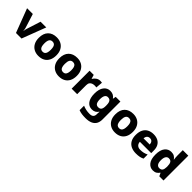

<svg xmlns="http://www.w3.org/2000/svg" viewBox="321 -2339 4157 4157"><g transform="rotate(45 2399.5 -260.0)"><path d="M209 0 0 -549H176L276 -231Q279 -220 282.5 -204.5Q286 -189 288.5 -173.5Q291 -158 291 -145H295Q295 -159 297.5 -174Q300 -189 303.5 -203.5Q307 -218 311 -230L413 -549H588L379 0Z M1171 -276Q1171 -184 1138 -120Q1105 -56 1044.5 -23Q984 10 900 10Q822 10 761.5 -23.5Q701 -57 666.5 -121Q632 -185 632 -276Q632 -412 704 -485.5Q776 -559 903 -559Q982 -559 1042 -526Q1102 -493 1136.5 -430Q1171 -367 1171 -276ZM803 -276Q803 -225 813 -190Q823 -155 845 -137.5Q867 -120 902 -120Q938 -120 959 -137.5Q980 -155 990 -190Q1000 -225 1000 -275Q1000 -327 990 -361Q980 -395 958.5 -412Q937 -429 901 -429Q849 -429 826 -390.5Q803 -352 803 -276Z M1798 -276Q1798 -184 1765 -120Q1732 -56 1671.5 -23Q1611 10 1527 10Q1449 10 1388.5 -23.5Q1328 -57 1293.5 -121Q1259 -185 1259 -276Q1259 -412 1331 -485.5Q1403 -559 1530 -559Q1609 -559 1669 -526Q1729 -493 1763.5 -430Q1798 -367 1798 -276ZM1430 -276Q1430 -225 1440 -190Q1450 -155 1472 -137.5Q1494 -120 1529 -120Q1565 -120 1586 -137.5Q1607 -155 1617 -190Q1627 -225 1627 -275Q1627 -327 1617 -361Q1607 -395 1585.5 -412Q1564 -429 1528 -429Q1476 -429 1453 -390.5Q1430 -352 1430 -276Z M2233 -559Q2246 -559 2262 -557.5Q2278 -556 2287 -554L2273 -396Q2264 -398 2250 -399.5Q2236 -401 2219 -401Q2188 -401 2156 -390.5Q2124 -380 2103.5 -353Q2083 -326 2083 -275V0H1914V-549H2041L2067 -459H2074Q2098 -501 2140 -530Q2182 -559 2233 -559Z M2542 -559Q2596 -559 2634 -538Q2672 -517 2697 -480H2701L2714 -549H2858V1Q2858 79 2827 132Q2796 185 2733 212.5Q2670 240 2575 240Q2513 240 2462.5 233Q2412 226 2365 208V71Q2415 92 2465 102.5Q2515 113 2575 113Q2633 113 2661.5 86.5Q2690 60 2690 8V-3Q2690 -18 2691.5 -36Q2693 -54 2695 -71H2690Q2666 -32 2629 -11Q2592 10 2539 10Q2446 10 2391.5 -64Q2337 -138 2337 -274Q2337 -411 2393 -485Q2449 -559 2542 -559ZM2601 -426Q2555 -426 2531.5 -387Q2508 -348 2508 -271Q2508 -194 2531 -157.5Q2554 -121 2603 -121Q2630 -121 2648.5 -128.5Q2667 -136 2678.5 -152.5Q2690 -169 2696 -194Q2702 -219 2702 -254V-275Q2702 -326 2692 -359.5Q2682 -393 2660 -409.5Q2638 -426 2601 -426Z M3514 -276Q3514 -184 3481 -120Q3448 -56 3387.5 -23Q3327 10 3243 10Q3165 10 3104.5 -23.5Q3044 -57 3009.5 -121Q2975 -185 2975 -276Q2975 -412 3047 -485.5Q3119 -559 3246 -559Q3325 -559 3385 -526Q3445 -493 3479.5 -430Q3514 -367 3514 -276ZM3146 -276Q3146 -225 3156 -190Q3166 -155 3188 -137.5Q3210 -120 3245 -120Q3281 -120 3302 -137.5Q3323 -155 3333 -190Q3343 -225 3343 -275Q3343 -327 3333 -361Q3323 -395 3301.5 -412Q3280 -429 3244 -429Q3192 -429 3169 -390.5Q3146 -352 3146 -276Z M3867 -559Q3945 -559 4001.5 -530.5Q4058 -502 4088.5 -446.5Q4119 -391 4119 -309V-231H3772Q3774 -177 3807 -145Q3840 -113 3901 -113Q3954 -113 3997 -123Q4040 -133 4086 -155V-30Q4046 -9 4000 0.5Q3954 10 3887 10Q3804 10 3739.5 -20Q3675 -50 3638.5 -112.5Q3602 -175 3602 -271Q3602 -369 3635 -432.5Q3668 -496 3728 -527.5Q3788 -559 3867 -559ZM3870 -442Q3831 -442 3805.5 -417.5Q3780 -393 3775 -340H3964Q3963 -384 3940 -413Q3917 -442 3870 -442Z M4406 10Q4318 10 4261.5 -62Q4205 -134 4205 -274Q4205 -415 4262 -487Q4319 -559 4411 -559Q4469 -559 4505 -536Q4541 -513 4563 -479H4567Q4564 -497 4560.5 -530.5Q4557 -564 4557 -597V-760H4726V0H4598L4564 -71H4557Q4536 -37 4500 -13.5Q4464 10 4406 10ZM4470 -124Q4525 -124 4547 -157Q4569 -190 4570 -257V-272Q4570 -345 4548.5 -384Q4527 -423 4468 -423Q4426 -423 4400.5 -385Q4375 -347 4375 -271Q4375 -196 4400.5 -160Q4426 -124 4470 -124Z"/></g></svg>

Font: Noto Sans Cham ExtraBold
Style: Regular
Weight: 800
Version: Version 2.002